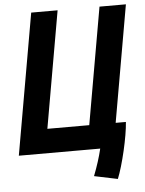

<svg xmlns="http://www.w3.org/2000/svg" viewBox="-58 -739 712 941"><g transform="rotate(-5 298.5 -268.5)"><path d="M345.7 0H410.2C399.9 43 386.7 84 368.2 131.8L483.4 155.8C509.8 91.8 542.5 -47.4 546.9 -119.1H496.6L597.2 -693.4H467.3L366.7 -119.1H160.6L261.2 -693.4H131.3L9.8 0Z"/></g></svg>

Font: Cascadia Code NF
Style: Bold Italic
Weight: 700
Italic angle: -10°
Monospace: yes
Designer: Aaron Bell
Foundry: Saja Typeworks
Version: Version 2404.023